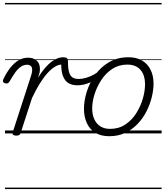

<svg xmlns="http://www.w3.org/2000/svg" viewBox="-34 -909 1121 1308"><path d="M76 15Q64 15 56.5 10Q49 5 52 -6L176 -388Q190 -429 183 -448.5Q176 -468 150 -468Q129 -468 109.5 -455.5Q90 -443 71.5 -417.5Q53 -392 31 -354Q26 -346 20.5 -342.5Q15 -339 3 -341Q-10 -344 -13 -352.5Q-16 -361 -11 -370Q10 -414 36 -447Q62 -480 92 -498Q122 -516 157 -516Q179 -516 195.5 -509Q212 -502 222.5 -489Q233 -476 236.5 -457.5Q240 -439 236 -415L225 -380Q250 -420 273.5 -447Q297 -474 319 -490Q341 -506 360 -512.5Q379 -519 396 -519Q406 -519 411 -511.5Q416 -504 414.5 -494Q413 -484 405.5 -476.5Q398 -469 384 -469Q364 -469 339.5 -454Q315 -439 289 -410.5Q263 -382 236.5 -339Q210 -296 184 -241L107 -4Q104 6 97.5 10.5Q91 15 76 15ZM0 369H404V379H0ZM0 -20H404V0H0ZM0 -505H404V-500H0ZM0 -889H404V-879H0Z M492 -328Q460 -328 435.5 -341Q411 -354 397 -386Q383 -418 383 -472L396 -519Q413 -519 421 -513.5Q429 -508 429 -490Q429 -442 437 -416Q445 -390 461.5 -380.5Q478 -371 502 -371Q526 -371 553 -379Q580 -387 606.5 -401.5Q633 -416 655 -437Q661 -443 667 -439Q673 -435 675 -427.5Q677 -420 672 -415Q647 -387 617 -367.5Q587 -348 555.5 -338Q524 -328 492 -328ZM404 369H467V379H404ZM404 -20H467V0H404ZM404 -505H467V-500H404ZM404 -889H467V-879H404Z M710 19Q654 19 615.5 -4.5Q577 -28 557.5 -70.5Q538 -113 538 -168Q538 -223 557 -284Q576 -345 614 -398.5Q652 -452 709 -485.5Q766 -519 842 -519Q896 -519 934 -496.5Q972 -474 992 -433.5Q1012 -393 1012 -339Q1012 -298 1000.5 -249.5Q989 -201 965.5 -153.5Q942 -106 905.5 -67Q869 -28 820.5 -4.5Q772 19 710 19ZM716 -31Q775 -31 820 -61Q865 -91 894.5 -138Q924 -185 939 -237Q954 -289 954 -334Q954 -376 940.5 -406Q927 -436 900 -452.5Q873 -469 834 -469Q776 -469 731.5 -440Q687 -411 656.5 -364.5Q626 -318 610 -266.5Q594 -215 594 -170Q594 -128 608.5 -96.5Q623 -65 650 -48Q677 -31 716 -31ZM466 369H1067V379H466ZM466 -20H1067V0H466ZM466 -505H1067V-500H466ZM466 -889H1067V-879H466Z"/></svg>

Font: Playwrite HR Guides
Style: Regular
Weight: 400
Designer: Veronika Burian, José Scaglione
Foundry: TypeTogether
Version: Version 1.003